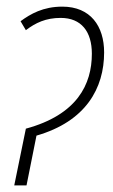

<svg xmlns="http://www.w3.org/2000/svg" viewBox="-20 -559 342 579"><path d="M58 -171 23 0H60L90 -150C239 -193 294 -293 294 -401C294 -480 253 -539 168 -539C110 -539 72 -517 42 -495L58 -468C87 -490 118 -505 163 -505C225 -505 257 -464 257 -397C257 -305 213 -213 58 -171Z"/></svg>

Font: Noto Sans ExtraCondensed ExtraLight
Style: Italic
Weight: 200
Width: 2
Italic angle: -12°
Designer: Monotype Design Team
Foundry: Monotype Imaging Inc.
Version: Version 2.013